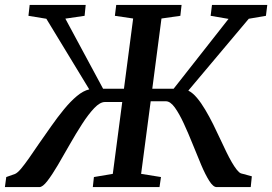

<svg xmlns="http://www.w3.org/2000/svg" viewBox="-51 -763 1110 783"><path d="M-31 0 -25.5 -41 10 -53.5Q20.5 -58 35 -75.2Q49.5 -92.5 68 -119Q86.5 -145.5 107.5 -176.5Q132 -211.5 157.8 -248.2Q183.5 -285 210 -317.2Q236.5 -349.5 262.5 -371.2Q288.5 -393 313 -398.5L138 -686.5L65 -698.5L70 -743H298.5L294 -698.5L215.5 -687L369.5 -401H454.5L492 -687.5L417.5 -698.5L423 -743H689.5L684.5 -698.5L607.5 -687.5L570 -401H657L881 -686L808 -698.5L813.5 -743H1039L1033.5 -698.5L963.5 -686.5L717 -393.5Q735 -384.5 752.2 -364Q769.5 -343.5 786.2 -315.2Q803 -287 818.8 -255.2Q834.5 -223.5 849 -192Q861 -166.5 872.2 -143.2Q883.5 -120 894.2 -101.5Q905 -83 914.5 -71Q924 -59 931.5 -56L976 -44L971.5 0H832.5Q818.5 0 802.5 -25.2Q786.5 -50.5 769.5 -90.5Q752.5 -130.5 734.8 -175Q717 -219.5 698.5 -259.5Q680 -299.5 661.8 -324.8Q643.5 -350 625.5 -350H563.5L524.5 -54L605.5 -41L599.5 0H327.5L332 -41L409 -54L447.5 -347H377Q357 -347 333.2 -322Q309.5 -297 284 -257.5Q258.5 -218 233.2 -173.5Q208 -129 184.8 -89.5Q161.5 -50 142.2 -25Q123 0 109.5 0Z"/></svg>

Font: Merriweather 24pt Medium
Style: Italic
Weight: 500
Italic angle: -7.8°
Version: Version 2.101